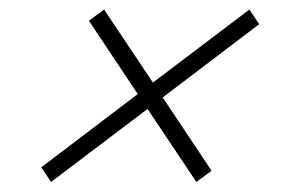

<svg xmlns="http://www.w3.org/2000/svg" viewBox="-20 -452 615 393"><path d="M64.5 -109.5 262 -259.5 162 -409.5 193 -432.5 293 -283 490.5 -432.5 510.5 -402.5 313 -252.5 413 -102.5 382 -79.5 282 -229 84.5 -79.5Z"/></svg>

Font: Newsreader 72pt SemiBold
Style: Italic
Weight: 600
Italic angle: -17°
Designer: Hugues Gentile
Foundry: Production Type
Version: Version 1.003; ttfautohint (v1.8.3)